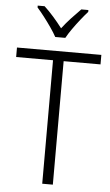

<svg xmlns="http://www.w3.org/2000/svg" viewBox="-62 -987 591 1027"><g transform="rotate(5 233.5 -473.5)"><path d="M262 0H205V-663H7V-714H460V-663H262ZM206 -788Q194 -810 175 -837.5Q156 -865 135.5 -891.5Q115 -918 98 -937V-947H135Q159 -925 185 -895.5Q211 -866 233 -837Q256 -867 281 -894Q306 -921 332 -947H370V-937Q352 -917 331 -890.5Q310 -864 291 -837Q272 -810 260 -788Z"/></g></svg>

Font: Noto Sans Sinhala UI SemiCondensed Light
Style: Regular
Weight: 300
Width: 4
Designer: Jelle Bosma - Monotype Design Team
Foundry: Monotype Imaging Inc.
Version: Version 2.006; ttfautohint (v1.8.4.7-5d5b)